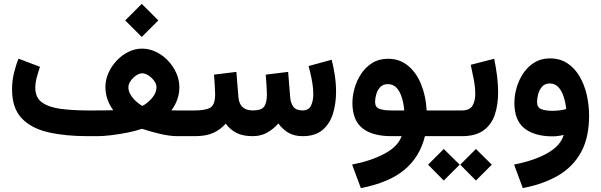

<svg xmlns="http://www.w3.org/2000/svg" viewBox="-20 -695 3068 980"><path d="M703.6 -675.3 788.1 -590.8 703.6 -506.3 619.1 -590.8ZM427.2 -131.3H467.3Q482.9 -131.3 509.3 -131.6Q535.6 -131.8 558.1 -132.3Q518.1 -186.5 518.1 -251Q518.1 -288.1 533.7 -323Q549.3 -357.9 575.9 -386Q602.5 -414.1 636 -430.4Q669.4 -446.8 705.1 -446.8Q741.7 -446.8 775.9 -430.4Q810.1 -414.1 836.9 -386Q863.8 -357.9 879.6 -322.8Q895.5 -287.6 895.5 -250Q895.5 -186.5 855 -131.8Q869.1 -131.3 880.9 -131.3Q892.6 -131.3 901.9 -131.3H948.7V0H886.2Q848.1 0 799.1 -11.2Q750 -22.5 704.6 -37.6Q673.8 -26.9 631.3 -18.3Q588.9 -9.8 547.6 -4.9Q506.3 0 479.5 0H427.2Q313 0 226.1 -20Q139.2 -40 90.3 -91.8Q41.5 -143.6 41.5 -239.3Q41.5 -281.2 51 -321.3Q60.5 -361.3 74.7 -395.5L184.1 -354Q176.3 -331.5 168.2 -302.5Q160.2 -273.4 160.2 -246.6Q160.2 -196.3 195.3 -171.6Q230.5 -147 291 -139.2Q351.6 -131.3 427.2 -131.3ZM705.6 -320.8Q690.9 -320.8 674.6 -309.6Q658.2 -298.3 646.7 -281.7Q635.3 -265.1 635.3 -249Q635.3 -230 646.7 -211.2Q658.2 -192.4 674.8 -177.5Q691.4 -162.6 706.5 -154.3Q731.9 -167 755.4 -193.8Q778.8 -220.7 778.8 -250Q778.8 -266.1 766.8 -282.5Q754.9 -298.8 737.8 -309.8Q720.7 -320.8 705.6 -320.8Z M1269.5 0Q1218.8 0 1185.8 -17.3Q1152.8 -34.7 1132.3 -64Q1106 -34.2 1069.3 -17.1Q1032.7 0 974.1 0H929.2V-131.3H975.1Q1030.3 -131.3 1054.2 -146.2Q1078.1 -161.1 1078.1 -213.9Q1078.1 -225.1 1076.4 -255.6Q1074.7 -286.1 1072.3 -314L1186.5 -328.1L1196.8 -201.7Q1201.2 -131.3 1270.5 -131.3Q1313.5 -131.3 1327.9 -150.4Q1342.3 -169.4 1342.3 -213.9Q1342.3 -224.6 1340.6 -255.4Q1338.9 -286.1 1336.4 -314L1450.7 -328.1L1460.9 -201.7Q1462.9 -169.9 1477.1 -150.6Q1491.2 -131.3 1524.4 -131.3Q1555.7 -131.3 1567.4 -155.8Q1579.1 -180.2 1579.1 -213.9Q1579.1 -241.2 1574.5 -269.8Q1569.8 -298.3 1564 -322.3Q1558.1 -346.2 1555.2 -357.9L1672.9 -390.1Q1682.6 -352.5 1689 -310.3Q1695.3 -268.1 1695.3 -226.1Q1695.3 -167 1679.7 -115.5Q1664.1 -64 1626.7 -32Q1589.4 0 1524.9 0Q1480.5 0 1450.7 -18.3Q1420.9 -36.6 1400.9 -64.9Q1375.5 -36.1 1343.5 -18.1Q1311.5 0 1269.5 0Z M1960.4 -395Q2020 -395 2062.7 -359.6Q2105.5 -324.2 2129.6 -264.4Q2153.8 -204.6 2157.7 -131.3H2198.7V0H2148.9Q2123 106 2044.4 171.6Q1965.8 237.3 1821.8 265.1L1777.3 145Q1873 126.5 1942.1 89.8Q2011.2 53.2 2029.8 0H1978Q1880.9 0 1829.8 -40.5Q1778.8 -81.1 1778.8 -169.9Q1778.8 -206.1 1790 -245.4Q1801.3 -284.7 1823.7 -318.6Q1846.2 -352.5 1880.4 -373.8Q1914.6 -395 1960.4 -395ZM1976.6 -131.3H2043.5Q2040.5 -165.5 2031.2 -196.3Q2022 -227.1 2004.6 -246.3Q1987.3 -265.6 1959.5 -265.6Q1935.1 -265.6 1920.7 -250.2Q1906.2 -234.9 1900.4 -213.6Q1894.5 -192.4 1894.5 -174.8Q1894.5 -147.5 1916.5 -139.4Q1938.5 -131.3 1976.6 -131.3Z M2178.7 -131.3H2337.4Q2377 -131.3 2391.4 -155.3Q2405.8 -179.2 2405.8 -216.3Q2405.8 -249.5 2398.4 -288.3Q2391.1 -327.1 2382.8 -364.3L2502.4 -395Q2511.7 -350.6 2517.1 -306.9Q2522.5 -263.2 2522.5 -223.6Q2522.5 -159.7 2505.4 -109.1Q2488.3 -58.6 2447.8 -29.3Q2407.2 0 2337.4 0H2178.7ZM2409.2 65.4 2490.2 145.5 2409.2 226.6 2329.1 145.5ZM2245.1 65.4 2326.2 145.5 2245.1 226.6 2165 145.5Z M2986.8 -103.5Q2986.8 6.8 2946 81.5Q2905.3 156.2 2829.3 200.7Q2753.4 245.1 2648.4 265.1L2604 145Q2706.1 125 2773.4 87.2Q2840.8 49.3 2857.4 -6.3Q2826.7 1 2800.8 1Q2709.5 1 2657.5 -39.3Q2605.5 -79.6 2605.5 -169.9Q2605.5 -208.5 2617.2 -248.5Q2628.9 -288.6 2651.9 -322.3Q2674.8 -356 2708.7 -376.5Q2742.7 -397 2787.1 -397Q2838.4 -397 2876 -372.1Q2913.6 -347.2 2938.2 -305.2Q2962.9 -263.2 2974.9 -210.9Q2986.8 -158.7 2986.8 -103.5ZM2799.8 -129.4Q2820.3 -129.4 2838.6 -132.1Q2856.9 -134.8 2870.1 -138.2Q2867.2 -168.5 2857.9 -198.7Q2848.6 -229 2831.3 -249Q2814 -269 2786.1 -269Q2760.7 -269 2746.6 -252.4Q2732.4 -235.8 2726.8 -213.9Q2721.2 -191.9 2721.2 -174.8Q2721.2 -146.5 2742.9 -137.9Q2764.6 -129.4 2799.8 -129.4Z"/></svg>

Font: Vazirmatn FD NL
Style: Bold
Weight: 700
Designer: Saber Rastikerdar
Foundry: Saber Rastikerdar
Version: Version 33.003